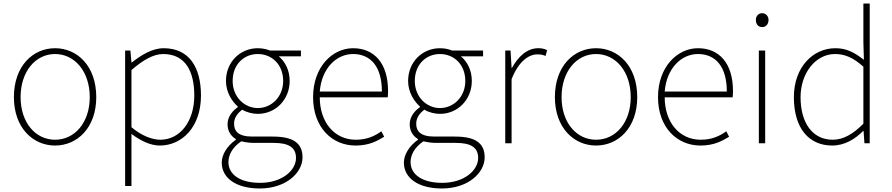

<svg xmlns="http://www.w3.org/2000/svg" viewBox="-20 -814 5067 1091"><path d="M293 13C419 13 527 -88 527 -262C527 -439 419 -540 293 -540C167 -540 59 -439 59 -262C59 -88 167 13 293 13ZM293 -20C181 -20 97 -118 97 -262C97 -407 181 -507 293 -507C405 -507 490 -407 490 -262C490 -118 405 -20 293 -20Z M691 243H727V46V-53C783 -11 838 13 888 13C1014 13 1122 -92 1122 -271C1122 -434 1053 -540 910 -540C844 -540 781 -500 729 -459H727L721 -527H691ZM891 -20C849 -20 789 -39 727 -91V-416C794 -474 853 -507 907 -507C1036 -507 1084 -405 1084 -271C1084 -124 1003 -20 891 -20Z M1456 257C1604 257 1699 169 1699 80C1699 -1 1646 -38 1530 -38H1413C1332 -38 1310 -71 1310 -111C1310 -147 1332 -172 1356 -191C1380 -176 1415 -167 1445 -167C1547 -167 1626 -249 1626 -354C1626 -414 1601 -463 1564 -494H1690V-527H1514C1499 -533 1475 -540 1445 -540C1344 -540 1264 -461 1264 -354C1264 -290 1298 -238 1331 -209V-205C1308 -189 1273 -156 1273 -108C1273 -68 1293 -40 1320 -24V-20C1271 15 1240 64 1240 110C1240 198 1322 257 1456 257ZM1445 -200C1369 -200 1302 -263 1302 -354C1302 -449 1367 -507 1445 -507C1524 -507 1589 -448 1589 -354C1589 -263 1522 -200 1445 -200ZM1458 225C1343 225 1278 177 1278 107C1278 68 1299 24 1351 -11C1380 -4 1408 -2 1415 -2H1535C1618 -2 1662 22 1662 84C1662 153 1584 225 1458 225Z M2000 13C2078 13 2123 -13 2163 -37L2147 -68C2107 -39 2062 -20 2002 -20C1878 -20 1797 -122 1797 -261H2183C2185 -275 2185 -286 2185 -297C2185 -453 2108 -540 1986 -540C1869 -540 1759 -434 1759 -262C1759 -90 1867 13 2000 13ZM1797 -294C1808 -427 1892 -507 1986 -507C2085 -507 2150 -437 2150 -294Z M2491 257C2639 257 2734 169 2734 80C2734 -1 2681 -38 2565 -38H2448C2367 -38 2345 -71 2345 -111C2345 -147 2367 -172 2391 -191C2415 -176 2450 -167 2480 -167C2582 -167 2661 -249 2661 -354C2661 -414 2636 -463 2599 -494H2725V-527H2549C2534 -533 2510 -540 2480 -540C2379 -540 2299 -461 2299 -354C2299 -290 2333 -238 2366 -209V-205C2343 -189 2308 -156 2308 -108C2308 -68 2328 -40 2355 -24V-20C2306 15 2275 64 2275 110C2275 198 2357 257 2491 257ZM2480 -200C2404 -200 2337 -263 2337 -354C2337 -449 2402 -507 2480 -507C2559 -507 2624 -448 2624 -354C2624 -263 2557 -200 2480 -200ZM2493 225C2378 225 2313 177 2313 107C2313 68 2334 24 2386 -11C2415 -4 2443 -2 2450 -2H2570C2653 -2 2697 22 2697 84C2697 153 2619 225 2493 225Z M2851 0H2887V-364C2928 -468 2986 -505 3033 -505C3054 -505 3063 -503 3080 -496L3089 -529C3071 -538 3056 -540 3038 -540C2975 -540 2924 -492 2889 -428H2887L2881 -527H2851Z M3367 13C3493 13 3601 -88 3601 -262C3601 -439 3493 -540 3367 -540C3241 -540 3133 -439 3133 -262C3133 -88 3241 13 3367 13ZM3367 -20C3255 -20 3171 -118 3171 -262C3171 -407 3255 -507 3367 -507C3479 -507 3564 -407 3564 -262C3564 -118 3479 -20 3367 -20Z M3960 13C4038 13 4083 -13 4123 -37L4107 -68C4067 -39 4022 -20 3962 -20C3838 -20 3757 -122 3757 -261H4143C4145 -275 4145 -286 4145 -297C4145 -453 4068 -540 3946 -540C3829 -540 3719 -434 3719 -262C3719 -90 3827 13 3960 13ZM3757 -294C3768 -427 3852 -507 3946 -507C4045 -507 4110 -437 4110 -294Z M4292 0H4328V-527H4292ZM4311 -660C4331 -660 4347 -675 4347 -701C4347 -723 4331 -739 4311 -739C4290 -739 4275 -723 4275 -701C4275 -675 4290 -660 4311 -660Z M4709 13C4782 13 4841 -26 4885 -70H4887L4892 0H4922V-794H4886V-573L4889 -474C4835 -516 4791 -540 4727 -540C4599 -540 4491 -432 4491 -262C4491 -84 4577 13 4709 13ZM4712 -20C4595 -20 4529 -118 4529 -262C4529 -398 4614 -507 4725 -507C4780 -507 4828 -487 4886 -435V-111C4828 -53 4773 -20 4712 -20Z"/></svg>

Font: Harano Aji Gothic CN ExtraLight
Style: Regular
Weight: 250
Foundry: Masamichi Hosoda
Version: HaranoAjiGothicCN-ExtraLight version 20230610;ttx 4.39.4